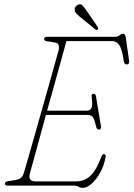

<svg xmlns="http://www.w3.org/2000/svg" viewBox="-20 -873 628 903"><path d="M329.5 0H14.5Q2.5 0 3.5 -10Q3.5 -18.5 18.5 -21L54 -26.5Q68.5 -29 77.8 -36Q87 -43 92 -59Q94.5 -67.5 104.2 -100.8Q114 -134 128 -183.8Q142 -233.5 158.5 -291.2Q175 -349 191.2 -406.5Q207.5 -464 221.2 -513.2Q235 -562.5 244.2 -595.5Q253.5 -628.5 255.5 -636Q259 -649.5 255.8 -660Q252.5 -670.5 241 -672.5L201 -679Q187.5 -681 187.5 -689.5Q187.5 -700 202.5 -700H523Q534 -700 542.5 -707.2Q551 -714.5 558.5 -714.5Q569 -714.5 571.5 -697L587 -588.5Q590 -570 576 -570Q564.5 -570 562 -585.5Q554 -643.5 540.2 -661.8Q526.5 -680 508 -680H292.5Q290.5 -672.5 282 -642Q273.5 -611.5 260.8 -565.5Q248 -519.5 232.8 -464.2Q217.5 -409 201.5 -352.5H387Q404.5 -352.5 410.5 -365.5Q416.5 -378.5 411 -418Q409 -431.5 419.5 -431.5Q425.5 -431.5 428 -428.5Q430.5 -425.5 431 -422L454.5 -281Q457.5 -263.5 445.5 -263.5Q434.5 -263.5 431 -281Q424 -314.5 415.5 -323.5Q407 -332.5 392.5 -332.5H196Q178 -266 161.5 -206.2Q145 -146.5 134 -106.2Q123 -66 120.5 -57.5Q110.5 -20 146.5 -20H340Q375 -20 403.2 -44.2Q431.5 -68.5 458 -139Q461.5 -148 469 -148Q478.5 -148 476.5 -134.5Q469.5 -94 451.2 -61.2Q433 -28.5 410.8 -9Q388.5 10.5 370 10.5Q358 10.5 349.5 5.2Q341 0 329.5 0ZM384.5 -826.5 439.5 -746.5Q441 -744 441.8 -740.5Q442.5 -737 439.5 -734.5Q434 -729.5 430 -733.5L352.5 -796.5Q344.5 -803.5 338.2 -810.2Q332 -817 331.5 -825.5Q329 -843 349 -851.5Q360 -855.5 367 -848.2Q374 -841 384.5 -826.5Z"/></svg>

Font: Fraunces 144pt S100 Thin
Style: Italic
Weight: 100
Italic angle: -16°
Version: Version 1.000; ttfautohint (v1.8.3)